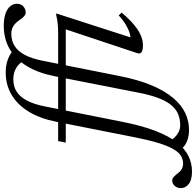

<svg xmlns="http://www.w3.org/2000/svg" viewBox="-212 -720 1014 994"><g transform="rotate(-90 295.0 -223.0)"><path d="M161.5 -438Q178 -522 213.5 -580.5Q249 -639 300.8 -669.8Q352.5 -700.5 418 -700.5Q443.5 -700.5 465 -695.2Q486.5 -690 503.8 -680.8Q521 -671.5 532.5 -659L480 -604Q470 -621.5 456 -634.2Q442 -647 423.5 -654Q405 -661 380.5 -661Q344.5 -661 317.2 -643.5Q290 -626 271.2 -590.2Q252.5 -554.5 241.5 -499.5L161.5 -97.5Q141.5 4 114.8 73.5Q88 143 55.2 185Q22.5 227 -15.5 245.5Q-53.5 264 -95.5 264Q-138.5 264 -160.2 247.5Q-182 231 -182 205Q-182 189 -170.8 175.2Q-159.5 161.5 -142 161.5Q-132 161.5 -123 170.2Q-114 179 -103.5 192.5Q-93 206 -80.8 212Q-68.5 218 -56 218Q-35 218 -16.5 207.8Q2 197.5 18.5 170.2Q35 143 50.5 93.8Q66 44.5 81.5 -33.5ZM397.5 -447.5Q414 -532 449.8 -590.8Q485.5 -649.5 538.2 -680Q591 -710.5 659 -710.5Q696 -710.5 721.5 -701.5Q747 -692.5 759.8 -677Q772.5 -661.5 772.5 -641.5Q772.5 -629.5 767 -619.5Q761.5 -609.5 750.8 -603.2Q740 -597 725 -597Q718 -597 709.2 -603.8Q700.5 -610.5 687 -630.5Q673.5 -650.5 656.5 -661Q639.5 -671.5 617.5 -671.5Q581 -671.5 553.5 -654Q526 -636.5 507.2 -600.5Q488.5 -564.5 477.5 -509L398.5 -112Q379 -13 349.8 56Q320.5 125 284.2 167.2Q248 209.5 206.8 229Q165.5 248.5 121 248.5Q91 248.5 68.8 241Q46.5 233.5 32.5 221Q18.5 208.5 14.5 195L64.5 152Q78.5 176 99.5 189.5Q120.5 203 142.5 203Q172.5 203 198 193.5Q223.5 184 244.5 160.5Q265.5 137 282 96.2Q298.5 55.5 311 -7ZM54 -389.5 61.5 -429H623.5Q650 -429 673.5 -431.8Q697 -434.5 713.5 -439H722.5L592.5 -36L583.5 -55Q600 -52.5 621.2 -59Q642.5 -65.5 666 -79.8Q689.5 -94 712.5 -115.5L726.5 -100Q691 -58 661.2 -34Q631.5 -10 606.5 0Q581.5 10 559 10Q531.5 10 521.8 2.8Q512 -4.5 516.5 -18.5L644.5 -403L685 -389.5Z"/></g></svg>

Font: Newsreader 20pt
Style: Italic
Weight: 400
Italic angle: -17°
Version: Version 1.003